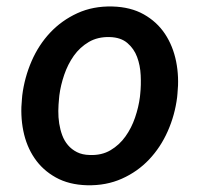

<svg xmlns="http://www.w3.org/2000/svg" viewBox="-20 -558 627 589"><path d="M48.3 -265.6Q55.2 -320.3 76.9 -370.4Q98.6 -420.4 134 -458Q169.4 -495.6 217.5 -517.6Q265.6 -539.6 324.7 -538.1Q380.9 -536.6 421.1 -513.9Q461.4 -491.2 486.1 -454.1Q510.7 -417 520.3 -369.4Q529.8 -321.8 524.4 -270.5L523.4 -259.8Q516.6 -205.1 494.6 -155.5Q472.7 -106 437.3 -68.6Q401.9 -31.2 353.8 -9.8Q305.7 11.7 247.1 10.3Q191.4 8.8 151.1 -13.7Q110.8 -36.1 85.9 -72.8Q61 -109.4 51.5 -156.7Q42 -204.1 47.4 -255.4ZM161.1 -255.4Q159.2 -237.3 158.9 -217.8Q158.7 -198.2 161.6 -179.2Q164.6 -160.2 170.9 -143.1Q177.2 -126 188.5 -112.8Q199.7 -99.6 216.1 -91.3Q232.4 -83 255.4 -82.5Q292 -81.1 319.1 -97.2Q346.2 -113.3 364.7 -139.2Q383.3 -165 394.3 -197.3Q405.3 -229.5 409.2 -260.3L410.2 -270Q413.1 -296.9 411.6 -327.1Q410.2 -357.4 400.6 -383.1Q391.1 -408.7 370.8 -426Q350.6 -443.4 316.4 -444.3Q279.8 -445.3 252.4 -429.2Q225.1 -413.1 206.5 -387Q188 -360.8 177 -328.6Q166 -296.4 162.1 -265.6Z"/></svg>

Font: Roboto Mono Medium
Style: Italic
Weight: 500
Designer: Google
Version: Version 2.000985; 2015; ttfautohint (v1.3)